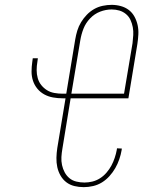

<svg xmlns="http://www.w3.org/2000/svg" viewBox="-20 -763 640 791"><path d="M325 8Q305 8 286.5 3.5Q268 -1 253.5 -12Q239 -23 229.5 -39.5Q220 -56 216 -74.5Q212 -93 212.5 -113Q213 -133 216 -153L250 -358H238Q218 -358 198.5 -361.5Q179 -365 162.5 -374Q146 -383 134 -397.5Q122 -412 116 -430Q110 -448 110 -468Q110 -488 113 -508L115 -523H136L134 -508Q131 -491 131 -474Q131 -457 135.5 -441Q140 -425 150 -412.5Q160 -400 173.5 -391.5Q187 -383 204 -380Q221 -377 238 -377H253L290 -601Q293 -619 298.5 -637Q304 -655 314 -671.5Q324 -688 337.5 -702Q351 -716 367.5 -725.5Q384 -735 403 -739Q422 -743 440 -743Q459 -743 477.5 -738Q496 -733 510.5 -722Q525 -711 534 -694.5Q543 -678 547 -659.5Q551 -641 550 -621.5Q549 -602 546 -582L509 -358H271L237 -150Q234 -133 233 -116Q232 -99 235.5 -83Q239 -67 246.5 -53Q254 -39 266 -29Q278 -19 294.5 -15Q311 -11 328 -11Q344 -11 360.5 -15Q377 -19 392 -28.5Q407 -38 419 -52Q431 -66 439 -81Q447 -96 452.5 -112.5Q458 -129 461 -145L462 -152L482 -151L481 -144Q478 -126 471.5 -107Q465 -88 455 -70.5Q445 -53 431 -37.5Q417 -22 400 -11.5Q383 -1 363.5 3.5Q344 8 325 8ZM274 -377H491L526 -585Q528 -602 529 -618.5Q530 -635 527 -651Q524 -667 517.5 -681Q511 -695 499 -705Q487 -715 472 -719.5Q457 -724 440 -724Q416 -724 392.5 -715Q369 -706 351 -687Q333 -668 324 -645Q315 -622 311 -598Z"/></svg>

Font: Iosevka HT Thin Extended
Style: Italic
Weight: 100
Width: 7
Italic angle: -9°
Monospace: yes
Designer: Belleve Invis
Foundry: Belleve Invis
Version: Version 32.3.0; ttfautohint (v1.8.4)